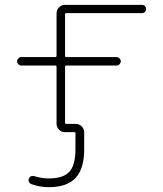

<svg xmlns="http://www.w3.org/2000/svg" viewBox="-20 -567 673 794"><path d="M292 50.8V-15.6Q292 -20.5 287.1 -20.5H248Q234.4 -20.5 224.1 -30.8Q213.9 -41 213.9 -54.7V-291Q213.9 -295.9 209 -295.9H68.4Q61.5 -295.9 56.2 -301.3Q50.8 -306.6 50.8 -313.5Q50.8 -320.3 56.2 -325.7Q61.5 -331.1 68.4 -331.1H209Q213.9 -331.1 213.9 -335.9V-511.7Q213.9 -526.4 224.1 -536.6Q234.4 -546.9 248 -546.9H566.4Q574.2 -546.9 579.1 -542Q584 -537.1 584 -529.8Q584 -522.5 579.1 -517.6Q574.2 -512.7 566.4 -512.7H253.9Q249 -512.7 249 -507.8V-335.9Q249 -331.1 253.9 -331.1H461.9Q468.8 -331.1 474.1 -325.7Q479.5 -320.3 479.5 -313.5Q479.5 -306.6 474.1 -301.3Q468.8 -295.9 461.9 -295.9H253.9Q249 -295.9 249 -291V-58.6Q249 -54.7 253.9 -54.7H293Q307.6 -54.7 317.9 -44.4Q328.1 -34.2 328.1 -19.5V50.8Q328.1 130.9 292.5 168.9Q256.8 207 181.6 207Q144.5 207 109.4 194.3Q102.5 191.4 99.6 185.1Q96.7 178.7 99.6 171.9Q101.6 165 107.9 162.1Q114.3 159.2 120.1 161.1Q152.3 170.9 181.6 170.9Q241.2 170.9 266.6 143.6Q292 116.2 292 50.8Z"/></svg>

Font: Gen Jyuu Gothic ExtraLight
Style: Regular
Weight: 100
Designer: [Source Han Sans]
Ryoko NISHIZUKA  (kana & ideographs); Paul D. Hunt (Latin, Greek & Cyrillic); Wenlong ZHANG  (bopomofo
Version: Version 1.002.20150607